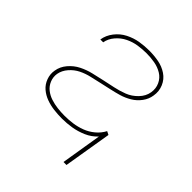

<svg xmlns="http://www.w3.org/2000/svg" viewBox="-189 -668 954 954"><g transform="rotate(45 288.0 -191.5)"><path d="M406 155H427L469 -98L451 -107Q437 -80 413 -60Q389 -40 361 -29.5Q333 -19 304.5 -15Q276 -11 248 -11Q222 -11 197 -14Q172 -17 149 -24.5Q126 -32 107.5 -46.5Q89 -61 79.5 -84Q70 -107 74 -132Q79 -160 99.5 -183.5Q120 -207 146.5 -220Q173 -233 201.5 -239.5Q230 -246 258 -252.5Q286 -259 314 -265Q342 -271 369.5 -279Q397 -287 423 -302.5Q449 -318 467 -342.5Q485 -367 489 -395Q495 -429 482 -459.5Q469 -490 442 -508Q415 -526 382.5 -532Q350 -538 316 -538Q283 -538 250 -532.5Q217 -527 185.5 -511Q154 -495 132 -466.5Q110 -438 105 -405H125Q130 -434 151 -458.5Q172 -483 200 -496.5Q228 -510 257.5 -514.5Q287 -519 316 -519Q345 -519 373.5 -514Q402 -509 426 -494.5Q450 -480 462 -454Q474 -428 469 -398Q464 -367 439.5 -341.5Q415 -316 384 -304Q353 -292 321.5 -285.5Q290 -279 258.5 -272Q227 -265 195.5 -257.5Q164 -250 134 -235Q104 -220 81.5 -193.5Q59 -167 54 -135Q49 -107 59 -80Q69 -53 89.5 -35.5Q110 -18 136 -8.5Q162 1 190.5 4.5Q219 8 248 8Q281 8 315 2.5Q349 -3 382.5 -17.5Q416 -32 441 -59Z"/></g></svg>

Font: Iosevka Sparkle Thin
Style: Italic
Weight: 100
Italic angle: -9°
Designer: Belleve Invis
Foundry: Belleve Invis
Version: Version 4.5.0; ttfautohint (v1.8.3)